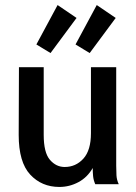

<svg xmlns="http://www.w3.org/2000/svg" viewBox="-20 -729 540 760"><path d="M215 11Q145 11 99.5 -38Q54 -87 54 -195L55 -463H153V-195Q153 -125 177.5 -96.5Q202 -68 236 -68Q280 -68 310 -101Q340 -134 340 -202V-463H440V-73Q440 -53 441 -35Q442 -17 450 0H357Q350 -16 348.5 -32Q347 -48 347 -64Q326 -27 290.5 -8Q255 11 215 11ZM335 -519 279 -553 363 -709 438 -658ZM180 -519 124 -553 208 -709 283 -658Z"/></svg>

Font: Inconsolata SemiBold
Style: Regular
Weight: 600
Monospace: yes
Designer: Raph Levien, Cyreal, Brenton Simpson
Foundry: Raph Levien, Cyreal, Google
Version: Version 3.100; ttfautohint (v1.8.4.7-5d5b)